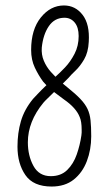

<svg xmlns="http://www.w3.org/2000/svg" viewBox="-20 -655 384 703"><path d="M169 28Q102 28 73 -14Q44 -56 44 -118Q44 -168 56.5 -211Q69 -254 101 -293Q103 -295 117.5 -310.5Q132 -326 150 -343Q142 -351 138 -356Q121 -379 107.5 -407.5Q94 -436 94 -472Q94 -547 129.5 -591Q165 -635 214 -635Q256 -635 282.5 -600.5Q309 -566 305 -502Q303 -463 288 -437.5Q273 -412 256.5 -396.5Q240 -381 231 -370Q223 -362 210 -349Q218 -343 227 -335Q257 -311 274.5 -292.5Q292 -274 300.5 -256Q309 -238 311.5 -214.5Q314 -191 314 -156Q314 -107 298 -65Q282 -23 250 2.5Q218 28 169 28ZM166 -392Q175 -382 183 -374Q198 -387 218 -408Q238 -429 253 -458Q268 -487 268 -523Q268 -555 253.5 -572.5Q239 -590 216 -590Q180 -590 159 -559.5Q138 -529 133 -481Q131 -455 140.5 -432.5Q150 -410 166 -392ZM166 -10Q203 -10 226 -32.5Q249 -55 261 -89.5Q273 -124 278 -159Q279 -164 279 -169.5Q279 -175 279 -180Q279 -210 272 -226Q259 -260 214 -291Q194 -306 178 -318Q166 -306 155 -295.5Q144 -285 139 -279Q82 -210 82 -134Q82 -85 102.5 -47.5Q123 -10 166 -10Z"/></svg>

Font: Square Peg
Style: Regular
Weight: 400
Designer: Robert E. Leuschke
Foundry: Robert E. Leuschke
Version: Version 1.010; ttfautohint (v1.8.4.7-5d5b)